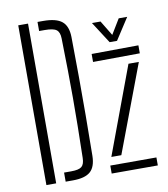

<svg xmlns="http://www.w3.org/2000/svg" viewBox="-88 -874 827 947"><g transform="rotate(-10 326.0 -400.0)"><path d="M67.5 0V-800H116.5V0ZM164 0V-45.5H200Q238.5 -45.5 252.5 -57.5Q266.5 -69.5 267 -101Q269 -188 270 -260.2Q271 -332.5 271 -400Q271 -467.5 270 -539.8Q269 -612 267 -699.5Q266.5 -730.5 250.8 -742.5Q235 -754.5 192 -754.5H164V-800H192Q257.5 -800 286.2 -776.2Q315 -752.5 316 -698Q317.5 -591.5 318 -495.5Q318.5 -399.5 318 -304Q317.5 -208.5 316 -102.5Q315 -47.5 288 -23.8Q261 0 200 0ZM394.5 0V-40H625.5V0ZM399.5 -558V-598L634 -600V-560ZM407 -81 570 -519H622L457 -81ZM497 -640 427.5 -748H470.5L516 -673L561.5 -748H604L534 -640Z"/></g></svg>

Font: Big Shoulders Stencil Text ExtraLight
Style: Regular
Weight: 250
Version: Version 2.001